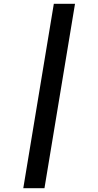

<svg xmlns="http://www.w3.org/2000/svg" viewBox="-20 -843 515 1006"><path d="M102 143 262 -823H373L213 143Z"/></svg>

Font: Iosevka QP
Style: Bold Italic
Weight: 700
Italic angle: -9°
Designer: Belleve Invis
Foundry: Belleve Invis
Version: Version 20.0.0; ttfautohint (v1.8.4)